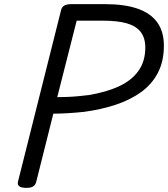

<svg xmlns="http://www.w3.org/2000/svg" viewBox="-20 -895 813 929"><path d="M107 14Q60 14 67 -16L276 -848Q280 -862 292 -868.5Q304 -875 326 -875H488Q583 -875 646 -853Q709 -831 741 -786.5Q773 -742 773 -674Q773 -598 743.5 -542Q714 -486 661.5 -448.5Q609 -411 539 -388Q469 -365 388 -354Q351 -350 311 -347.5Q271 -345 238 -345L155 -14Q151 0 140.5 7Q130 14 107 14ZM257 -425Q280 -425 306 -426Q332 -427 358.5 -429.5Q385 -432 409 -435Q494 -449 555 -477Q616 -505 649.5 -551.5Q683 -598 683 -665Q683 -711 661 -740Q639 -769 594 -782Q549 -795 477 -795H351Z"/></svg>

Font: Playwrite IS
Style: Regular
Weight: 400
Designer: Veronika Burian, José Scaglione
Foundry: TypeTogether
Version: Version 1.002